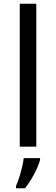

<svg xmlns="http://www.w3.org/2000/svg" viewBox="-20 -780 298 1021"><path d="M173 0H85V-760H173ZM193 70Q189 88 176.5 115.5Q164 143 147.5 171Q131 199 113 221H65V209Q73 192 81.5 165.5Q90 139 97 110.5Q104 82 106 61H193Z"/></svg>

Font: Noto Sans Sogdian
Style: Regular
Weight: 400
Designer: Monotype Design Team
Foundry: Monotype Imaging Inc.
Version: Version 2.002; ttfautohint (v1.8.4.7-5d5b)